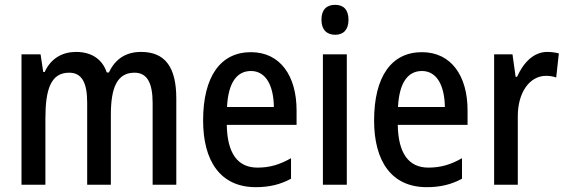

<svg xmlns="http://www.w3.org/2000/svg" viewBox="-20 -765 2347 795"><path d="M564 -550C504 -550 458 -523 431 -465H422C405 -517 362 -550 295 -550C239 -550 191 -524 165 -467H159L148 -540H69V0H168V-274C168 -392 189 -464 266 -464C317 -464 341 -426 341 -340V0H439V-290C439 -404 466 -464 537 -464C588 -464 612 -424 612 -338V0H710V-357C710 -488 663 -550 564 -550Z M1019 -549C893 -549 821 -448 821 -266C821 -99 892 10 1039 10C1095 10 1141 -1 1185 -25V-110C1138 -83 1096 -71 1046 -71C964 -71 921 -130 919 -248H1208V-308C1208 -450 1141 -549 1019 -549ZM1019 -471C1083 -471 1113 -407 1114 -322H920C925 -423 961 -471 1019 -471Z M1368 -745C1332 -745 1311 -725 1311 -683C1311 -642 1333 -621 1368 -621C1402 -621 1423 -642 1423 -683C1423 -724 1403 -745 1368 -745ZM1416 -540H1317V0H1416Z M1727 -549C1601 -549 1529 -448 1529 -266C1529 -99 1600 10 1747 10C1803 10 1849 -1 1893 -25V-110C1846 -83 1804 -71 1754 -71C1672 -71 1629 -130 1627 -248H1916V-308C1916 -450 1849 -549 1727 -549ZM1727 -471C1791 -471 1821 -407 1822 -322H1628C1633 -423 1669 -471 1727 -471Z M2246 -550C2189 -550 2147 -505 2121 -447H2115L2102 -540H2026V0H2124V-281C2123 -382 2173 -451 2241 -451C2254 -451 2271 -449 2283 -444L2294 -544C2278 -548 2261 -550 2246 -550Z"/></svg>

Font: Noto Sans Gujarati Condensed Medium
Style: Regular
Weight: 500
Width: 3
Designer: Jelle Bosma - Monotype Design Team, Universal Thirst
Foundry: Monotype Imaging Inc.
Version: Version 2.106